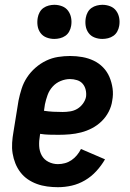

<svg xmlns="http://www.w3.org/2000/svg" viewBox="-20 -771 540 799"><path d="M221 8Q199 8 176.5 5Q154 2 133.5 -5.5Q113 -13 95.5 -25Q78 -37 65 -54Q52 -71 44 -91Q36 -111 32.5 -132.5Q29 -154 30.5 -177Q32 -200 36 -222L57 -352Q62 -377 70 -402Q78 -427 92.5 -449Q107 -471 127.5 -489Q148 -507 172 -518.5Q196 -530 221.5 -534Q247 -538 272 -538Q298 -538 323 -533.5Q348 -529 370 -518.5Q392 -508 409 -490.5Q426 -473 435.5 -450.5Q445 -428 448.5 -403Q452 -378 447 -352Q444 -329 432.5 -306.5Q421 -284 403 -266.5Q385 -249 363 -237.5Q341 -226 317.5 -220Q294 -214 270.5 -212Q247 -210 224 -210Q204 -210 185 -210.5Q166 -211 147 -214L146 -207Q142 -185 143 -163.5Q144 -142 153.5 -124.5Q163 -107 181.5 -97.5Q200 -88 221 -88Q236 -88 250.5 -92Q265 -96 277.5 -104.5Q290 -113 300 -125Q310 -137 317 -151L417 -108Q402 -82 381 -59Q360 -36 333.5 -20.5Q307 -5 278.5 1.5Q250 8 221 8ZM241 -305Q256 -305 272 -307.5Q288 -310 301.5 -318Q315 -326 325 -339.5Q335 -353 338 -368Q340 -383 336.5 -397.5Q333 -412 324 -422.5Q315 -433 300.5 -437.5Q286 -442 271 -442Q252 -442 232.5 -434Q213 -426 199 -410.5Q185 -395 178 -375.5Q171 -356 167 -337L163 -310Q182 -307 201.5 -306Q221 -305 241 -305ZM406 -609Q389 -609 373.5 -615Q358 -621 348.5 -634Q339 -647 336.5 -663.5Q334 -680 337 -697Q339 -709 345 -720Q351 -731 361 -738Q371 -745 383 -748Q395 -751 406 -751Q423 -751 438.5 -745Q454 -739 463.5 -726Q473 -713 476 -696.5Q479 -680 476 -663Q474 -651 468 -640Q462 -629 452 -622Q442 -615 430 -612Q418 -609 406 -609ZM206 -609Q189 -609 173.5 -615Q158 -621 148.5 -634Q139 -647 136.5 -663.5Q134 -680 137 -697Q139 -709 145 -720Q151 -731 161 -738Q171 -745 183 -748Q195 -751 206 -751Q223 -751 238.5 -745Q254 -739 263.5 -726Q273 -713 276 -696.5Q279 -680 276 -663Q274 -651 268 -640Q262 -629 252 -622Q242 -615 230 -612Q218 -609 206 -609Z"/></svg>

Font: Iosevka Slab
Style: Bold Italic
Weight: 700
Italic angle: -9°
Monospace: yes
Designer: Belleve Invis
Foundry: Belleve Invis
Version: Version 11.1.0; ttfautohint (v1.8.3)